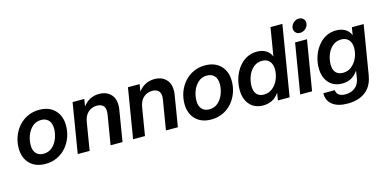

<svg xmlns="http://www.w3.org/2000/svg" viewBox="-84 -1222 3859 1919"><g transform="rotate(-15 1845.5 -262.5)"><path d="M247.1 11.7Q145 11.7 85.9 -48.3Q26.9 -108.4 26.9 -207.5Q26.9 -271.5 48.1 -329.1Q69.3 -386.7 108.6 -431.4Q147.9 -476.1 202.4 -501.7Q256.8 -527.3 322.8 -527.3Q425.3 -527.3 484.1 -466.8Q543 -406.2 543 -307.1Q543 -244.1 522.2 -186.8Q501.5 -129.4 462.4 -84.7Q423.3 -40 368.9 -14.2Q314.5 11.7 247.1 11.7ZM253.4 -91.3Q307.6 -91.3 344.7 -124.3Q381.8 -157.2 400.9 -207.3Q419.9 -257.3 419.9 -308.6Q419.9 -363.8 392.1 -394Q364.3 -424.3 316.4 -424.3Q263.2 -424.3 226.1 -391.6Q189 -358.9 169.7 -308.8Q150.4 -258.8 150.4 -205.6Q150.4 -151.4 178 -121.3Q205.6 -91.3 253.4 -91.3Z M752.4 -287.6 705.1 0H582L667 -515.6H788.1L775.9 -441.9Q841.3 -525.9 941.4 -525.9Q1024.9 -525.9 1069.6 -471.7Q1114.3 -417.5 1097.7 -317.9L1045.4 0H921.9L972.7 -306.6Q981.9 -363.8 960 -390.9Q938 -418 891.1 -418Q839.8 -418 801.8 -385.7Q763.7 -353.5 752.4 -287.6Z M1325.2 -287.6 1277.8 0H1154.8L1239.7 -515.6H1360.8L1348.6 -441.9Q1414.1 -525.9 1514.2 -525.9Q1597.7 -525.9 1642.3 -471.7Q1687 -417.5 1670.4 -317.9L1618.2 0H1494.6L1545.4 -306.6Q1554.7 -363.8 1532.7 -390.9Q1510.7 -418 1463.9 -418Q1412.6 -418 1374.5 -385.7Q1336.4 -353.5 1325.2 -287.6Z M1962.4 11.7Q1860.4 11.7 1801.3 -48.3Q1742.2 -108.4 1742.2 -207.5Q1742.2 -271.5 1763.4 -329.1Q1784.7 -386.7 1824 -431.4Q1863.3 -476.1 1917.7 -501.7Q1972.2 -527.3 2038.1 -527.3Q2140.6 -527.3 2199.5 -466.8Q2258.3 -406.2 2258.3 -307.1Q2258.3 -244.1 2237.5 -186.8Q2216.8 -129.4 2177.7 -84.7Q2138.7 -40 2084.2 -14.2Q2029.8 11.7 1962.4 11.7ZM1968.8 -91.3Q2022.9 -91.3 2060.1 -124.3Q2097.2 -157.2 2116.2 -207.3Q2135.3 -257.3 2135.3 -308.6Q2135.3 -363.8 2107.4 -394Q2079.6 -424.3 2031.7 -424.3Q1978.5 -424.3 1941.4 -391.6Q1904.3 -358.9 1885 -308.8Q1865.7 -258.8 1865.7 -205.6Q1865.7 -151.4 1893.3 -121.3Q1920.9 -91.3 1968.8 -91.3Z M2501 10.3Q2412.1 10.3 2361.6 -47.4Q2311 -105 2311 -200.7Q2311 -261.2 2329.1 -319.1Q2347.2 -377 2381.6 -423.8Q2416 -470.7 2464.8 -498.3Q2513.7 -525.9 2575.2 -525.9Q2627.9 -525.9 2666.5 -503.4Q2705.1 -481 2723.1 -437.5H2723.6L2771.5 -727.5H2894.5L2774.4 0H2653.3L2665.5 -76.2H2665Q2633.8 -29.8 2591.6 -9.8Q2549.3 10.3 2501 10.3ZM2533.2 -92.8Q2586.4 -92.8 2625.2 -124.5Q2664.1 -156.2 2684.8 -205.6Q2705.6 -254.9 2705.6 -306.6Q2705.6 -361.3 2678.2 -392.6Q2650.9 -423.8 2602.1 -423.8Q2548.3 -423.8 2511 -391.1Q2473.6 -358.4 2454.3 -308.1Q2435.1 -257.8 2435.1 -204.6Q2435.1 -149.9 2461.2 -121.3Q2487.3 -92.8 2533.2 -92.8Z M2883.8 0 2969.2 -515.6H3092.3L3006.8 0ZM3043.5 -595.2Q3013.2 -595.2 2995.6 -615.7Q2978 -636.2 2982.9 -666Q2987.8 -695.3 3012.2 -715.8Q3036.6 -736.3 3066.9 -736.3Q3096.7 -736.3 3114.5 -715.8Q3132.3 -695.3 3127.4 -666Q3122.6 -636.2 3098.1 -615.7Q3073.7 -595.2 3043.5 -595.2Z M3321.8 210.9Q3218.3 210.9 3163.3 167Q3108.4 123 3110.4 47.9H3228.5Q3235.4 115.7 3323.7 115.7Q3384.3 115.7 3424.1 82.5Q3463.9 49.3 3473.1 -9.8L3484.4 -84.5H3483.9Q3451.7 -39.1 3411.4 -17.8Q3371.1 3.4 3321.3 3.4Q3231.9 3.4 3181.4 -54.4Q3130.9 -112.3 3130.9 -206.1Q3130.9 -266.1 3149.4 -323Q3168 -379.9 3202.4 -425.8Q3236.8 -471.7 3285.4 -498.8Q3334 -525.9 3394.5 -525.9Q3447.3 -525.9 3486.3 -503.7Q3525.4 -481.4 3543.5 -437H3543.9L3556.6 -515.6H3678.7L3595.2 -9.3Q3582 70.8 3543.2 119.1Q3504.4 167.5 3447 189.2Q3389.6 210.9 3321.8 210.9ZM3353.5 -98.1Q3406.2 -98.1 3444.8 -129.6Q3483.4 -161.1 3504.4 -209.5Q3525.4 -257.8 3525.4 -309.6Q3525.4 -363.3 3497.8 -394.3Q3470.2 -425.3 3421.4 -425.3Q3368.2 -425.3 3330.8 -393.1Q3293.5 -360.8 3274.2 -311.3Q3254.9 -261.7 3254.9 -209.5Q3254.9 -154.8 3281 -126.5Q3307.1 -98.1 3353.5 -98.1Z"/></g></svg>

Font: Inter Display SemiBold
Style: Italic
Weight: 600
Italic angle: -9.39999°
Designer: Rasmus Andersson
Foundry: rsms
Version: Version 4.000;git-a52131595